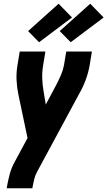

<svg xmlns="http://www.w3.org/2000/svg" viewBox="-20 -797 577 1032"><path d="M16 215 17 208Q23 174 32 140Q41 106 58 75L128 -55L79 -288Q71 -326 69 -366Q67 -406 74 -447L86 -520H224L212 -447Q206 -411 207 -376.5Q208 -342 214 -308L226 -235L283 -342Q296 -367 307.5 -393.5Q319 -420 324 -447L336 -520H474L462 -447Q455 -406 440 -366Q425 -326 403 -288L178 129Q168 148 163.5 168Q159 188 155 208L154 215ZM360 -570 301 -630 465 -777 537 -703ZM190 -570 131 -630 295 -777 367 -703Z"/></svg>

Font: Iosevka Term Curly Hv Obl
Style: Regular
Weight: 900
Italic angle: -9°
Designer: Belleve Invis
Foundry: Belleve Invis
Version: Version 32.3.0